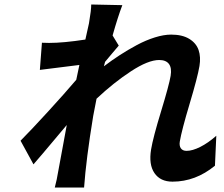

<svg xmlns="http://www.w3.org/2000/svg" viewBox="-20 -791 996 854"><path d="M942.1 -187.1 936.1 -54Q849.8 17 747.2 17Q693.2 17 667.1 -21Q641 -58.9 652 -126.1Q660.9 -179.7 696.6 -296.3Q732.2 -413 739 -453.8Q744.7 -488.6 731.5 -506.4Q718.4 -524.1 687.9 -524.1Q639.2 -524.1 562.5 -473.9Q485.8 -423.7 409.4 -351.9Q396 -283 394.5 -274.9Q362.9 -82.4 354 43H223.7Q233.3 7.1 238.6 -27Q246.1 -64.6 257.8 -130.7Q269.5 -196.7 277 -235.1Q259.6 -214.5 227.5 -176.1Q195.3 -137.8 170.8 -108.8Q146.3 -79.9 128.9 -60L71.4 -165.1Q119.3 -213.4 193.9 -294.9Q268.5 -376.4 319.2 -436.1L333.1 -502.1Q309.7 -498.9 247 -491.3Q184.3 -483.7 157.3 -480.1L166.5 -600.9Q172.2 -600.9 182.7 -600.5Q193.2 -600.1 198.2 -600.1Q262.4 -600.1 359.7 -615.1Q375.7 -686.1 375.7 -687.1Q386 -747.2 385.7 -771L524.1 -768.1Q504.3 -716.3 480.8 -633.2L508.2 -588.1Q500 -579.2 478 -552.6Q456 -525.9 447.4 -516Q446.4 -510.7 442.1 -496.1Q477.6 -523.1 513 -546Q548.3 -568.9 588.6 -590.6Q628.9 -612.2 668.7 -624.6Q708.5 -637.1 741.5 -637.1Q790.5 -637.1 821.6 -618.3Q852.6 -599.4 863.3 -568.5Q873.9 -537.6 867.2 -497.2Q859 -448.2 823.5 -329.5Q788 -210.9 779.8 -161.9Q776.6 -142.8 784.4 -131.4Q792.3 -120 810 -120Q835.9 -120 870.9 -137.6Q905.9 -155.2 942.1 -187.1Z"/></svg>

Font: Karasuma Gothic
Style: Bold Italic
Weight: 700
Italic angle: 9.39998°
Designer: Rasmus Andersson / Ryoko Nishizuka
Foundry: Genbu
Version: Version 1.00